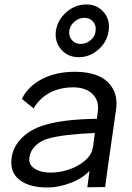

<svg xmlns="http://www.w3.org/2000/svg" viewBox="-20 -832 593 862"><path d="M317.9 -509.8Q376.5 -509.8 419.7 -491.9Q462.9 -474.1 485.8 -435.1Q508.8 -396 501 -339.8L465.8 -94.2Q463.4 -75.7 458.5 -40.5Q453.6 -5.4 452.1 7.8L372.1 8.8Q375 -16.1 381.8 -64.9Q350.1 -30.8 296.4 -10.5Q242.7 9.8 192.9 9.8Q111.8 9.8 67.6 -24.4Q23.4 -58.6 32.2 -124Q39.6 -175.3 79.3 -214.1Q119.1 -252.9 181.2 -271Q266.1 -296.4 415 -298.8L418.9 -330.1Q426.3 -379.4 395.5 -409.7Q364.7 -439.9 308.1 -439.9Q250 -439.9 203.9 -415.8Q157.7 -391.6 130.9 -345.2L78.1 -388.2Q106.4 -444.8 168.9 -477.3Q231.4 -509.8 317.9 -509.8ZM111.8 -124Q107.4 -93.3 135 -75.2Q162.6 -57.1 207 -57.1Q248 -57.1 289.3 -70.8Q330.6 -84.5 361.1 -110.6Q391.6 -136.7 396 -168L397 -167L405.8 -234.9Q268.1 -229.5 196.8 -210Q162.6 -200.2 139.4 -178Q116.2 -155.8 111.8 -124ZM231 -693.8Q238.3 -742.7 278.1 -777.3Q317.9 -812 367.2 -812Q416 -812 445.6 -777.3Q475.1 -742.7 467.8 -693.8Q461.4 -644.5 422.1 -609.9Q382.8 -575.2 334 -575.2Q284.7 -575.2 254.6 -609.9Q224.6 -644.5 231 -693.8ZM291 -693.8Q288.1 -668.9 302.7 -651.9Q317.4 -634.8 341.8 -634.8Q367.2 -634.8 387.5 -652.1Q407.7 -669.4 409.2 -693.8Q412.6 -717.8 397.9 -734.9Q383.3 -752 358.9 -752Q334.5 -752 314.5 -734.9Q294.4 -717.8 291 -693.8Z"/></svg>

Font: Human Sans
Style: Italic
Weight: 400
Italic angle: -8°
Designer: Tim Radville
Foundry: Continuum
Version: Version 1.000;FEAKit 1.0